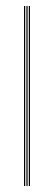

<svg xmlns="http://www.w3.org/2000/svg" viewBox="-20 -620 180 640"><path d="M76 0V-600H80V0ZM60 0V-600H64V0ZM68 0V-600H72V0Z"/></svg>

Font: Big Shoulders Inline Display SC Thin
Style: Regular
Weight: 100
Designer: Patric King
Foundry: XO Type Co
Version: Version 2.002